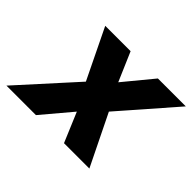

<svg xmlns="http://www.w3.org/2000/svg" viewBox="-168 -678 856 856"><g transform="rotate(45 260.5 -250.0)"><path d="M400 -500H576L350 -241L468 0H308L249 -140L131 0H-55L183 -263L68 -500H228L287 -363Z"/></g></svg>

Font: CBA Beacon Sans Extra Bold
Style: Italic
Weight: 800
Italic angle: -13°
Designer: Wei Huang
Foundry: Wei Huang
Version: Version 1.002